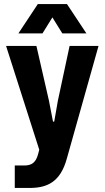

<svg xmlns="http://www.w3.org/2000/svg" viewBox="-20 -762 518 949"><path d="M71 -597H190L239 -676L288 -597H407L311 -742H167ZM53 167H126C213 167 278 138 310 23L467 -535H324L266 -264L248 -161H242L222 -264L160 -535H10L174 -22L168 1C157 41 137 56 100 56H53Z"/></svg>

Font: Mona Sans SemiCondensed
Style: Bold
Weight: 700
Width: 4
Designer: Deni Anggara
Foundry: GitHub
Version: Version 2.000